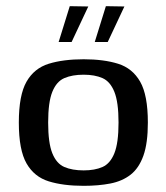

<svg xmlns="http://www.w3.org/2000/svg" viewBox="-20 -596 539 622"><path d="M251 6Q185 6 138 -8.5Q91 -23 66 -66.5Q41 -110 41 -199Q41 -288 66 -331.5Q91 -375 138 -389.5Q185 -404 251 -404Q316 -404 362.5 -389.5Q409 -375 434 -331.5Q459 -288 459 -199Q459 -132 444.5 -91.5Q430 -51 403 -30Q376 -9 337.5 -1.5Q299 6 251 6ZM251 -44Q287 -44 312 -55Q337 -66 350.5 -99.5Q364 -133 364 -199Q364 -265 350.5 -298.5Q337 -332 312 -343Q287 -354 251 -354Q214 -354 188.5 -343Q163 -332 149.5 -298.5Q136 -265 136 -199Q136 -133 149.5 -99.5Q163 -66 188.5 -55Q214 -44 251 -44ZM287 -460 323 -576 383 -575 329 -460ZM170 -460 206 -576 266 -575 212 -460Z"/></svg>

Font: Genos Medium
Style: Regular
Weight: 500
Designer: Robert E. Leuschke
Foundry: Robert E. Leuschke
Version: Version 1.010; ttfautohint (v1.8.3)